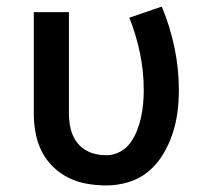

<svg xmlns="http://www.w3.org/2000/svg" viewBox="-20 -557 640 585"><path d="M304 8Q275 8 245.5 3Q216 -2 189.5 -15Q163 -28 141.5 -49Q120 -70 107 -96Q94 -122 88.5 -151.5Q83 -181 83 -210V-520H190V-210Q190 -194 192.5 -178Q195 -162 201 -147Q207 -132 217.5 -119.5Q228 -107 242 -99Q256 -91 272 -87.5Q288 -84 304 -84Q325 -84 344.5 -94Q364 -104 376.5 -121Q389 -138 397 -158Q405 -178 409.5 -198.5Q414 -219 416 -240Q418 -261 418 -283Q418 -339 406.5 -395Q395 -451 374 -503L473 -537Q498 -477 511.5 -412.5Q525 -348 525 -283Q525 -248 520.5 -214Q516 -180 505 -147.5Q494 -115 476 -85.5Q458 -56 431.5 -34Q405 -12 371.5 -2Q338 8 304 8Z"/></svg>

Font: Iosevka Aile Semibold
Style: Regular
Weight: 600
Designer: Belleve Invis
Foundry: Belleve Invis
Version: Version 31.1.0; ttfautohint (v1.8.4)